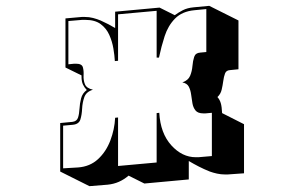

<svg xmlns="http://www.w3.org/2000/svg" viewBox="-20 -576 1040 657"><path d="M750 21Q736 21 722.5 18Q709 15 698 11Q678 3 660.5 -6Q643 -15 626 -25V38L474 52L420 25Q405 38 387 46Q369 54 348 56L286 61L186 11V-155L228 -159Q243 -161 247 -173.5Q251 -186 252 -204Q253 -222 257.5 -239.5Q262 -257 277 -268Q269 -276 264 -286.5Q259 -297 259 -313V-318L204 -345V-513L260 -518H270Q285 -518 298.5 -514.5Q312 -511 324 -506Q353 -493 374 -480V-536L526 -550L578 -524Q590 -533 605.5 -541Q621 -549 643 -551L696 -556L796 -506V-339L766 -336Q754 -335 750 -324.5Q746 -314 744 -299Q742 -284 738.5 -269Q735 -254 724 -244Q732 -235 735.5 -223Q739 -211 740 -189L815 -151V17L759 21ZM683 -188H676Q657 -188 649 -198Q641 -208 638.5 -222.5Q636 -237 634 -252.5Q632 -268 626 -279.5Q620 -291 604 -294Q624 -301 630.5 -316.5Q637 -332 638.5 -350Q640 -368 644.5 -381.5Q649 -395 665 -396L686 -398V-545L645 -541Q603 -537 579 -512.5Q555 -488 543.5 -452.5Q532 -417 524 -379H516V-539L384 -527V-368L373 -367Q372 -386 368 -410Q364 -434 354 -456.5Q344 -479 324.5 -493.5Q305 -508 272 -508H261L214 -504V-356L234 -358H240Q260 -358 263.5 -346Q267 -334 266 -318Q265 -302 270.5 -288Q276 -274 298 -269Q275 -262 268.5 -243.5Q262 -225 261 -204Q260 -183 255 -167Q250 -151 229 -149L196 -146V0L247 -3Q288 -6 315.5 -31.5Q343 -57 357.5 -95Q372 -133 374 -173L384 -174V-8L516 -20V-189L525 -190Q529 -120 566 -79Q603 -38 650 -38H659L705 -42V-190Z"/></svg>

Font: Rampart One
Style: Regular
Weight: 400
Designer: Fontworks Inc.
Foundry: Fontworks Inc.
Version: Version 1.100